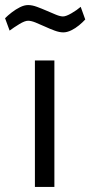

<svg xmlns="http://www.w3.org/2000/svg" viewBox="-66 -739 357 759"><path d="M72 0V-500H149V0ZM184 -611Q169 -611 150 -618Q131 -625 111.5 -634Q92 -643 74.5 -650Q57 -657 45 -657Q32 -657 10 -643.5Q-12 -630 -28 -618L-46 -667Q-35 -678 -19.5 -690Q-4 -702 13 -710.5Q30 -719 45 -719Q61 -719 80 -712Q99 -705 118.5 -696.5Q138 -688 155 -681Q172 -674 183 -674Q195 -674 216.5 -686.5Q238 -699 253 -712L271 -662Q261 -651 246.5 -639Q232 -627 215.5 -619Q199 -611 184 -611Z"/></svg>

Font: Cairo Play
Style: Regular
Weight: 400
Designer: Mohamed Gaber, Accademia di Belle Arti di Urbino
Foundry: Kief Type Foundry, Accademia di Belle Arti di Urbino
Version: Version 3.119